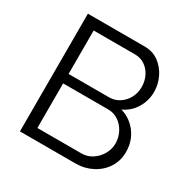

<svg xmlns="http://www.w3.org/2000/svg" viewBox="-160 -856 986 1003"><g transform="rotate(30 333.0 -355.0)"><path d="M623 -183Q623 -130 596 -88.5Q569 -47 523.5 -23.5Q478 0 424 0H89V-710H431Q481 -710 517 -683.5Q553 -657 573 -615.5Q593 -574 593 -529Q593 -476 566 -431Q539 -386 491 -364Q551 -346 587 -297Q623 -248 623 -183ZM159 -649V-387H403Q438 -387 465.5 -405.5Q493 -424 508.5 -453.5Q524 -483 524 -518Q524 -554 509 -584Q494 -614 468 -631.5Q442 -649 409 -649ZM553 -195Q553 -230 537 -261Q521 -292 493.5 -311Q466 -330 431 -330H159V-61H424Q460 -61 489 -80Q518 -99 535.5 -129.5Q553 -160 553 -195Z"/></g></svg>

Font: Raleway
Style: Regular
Weight: 400
Designer: Matt McInerney, Pablo Impallari, Rodrigo Fuenzalida
Foundry: Matt McInerney, Pablo Impallari, Rodrigo Fuenzalida
Version: Version 4.101;RELEASE